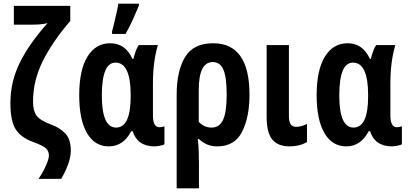

<svg xmlns="http://www.w3.org/2000/svg" viewBox="-20 -792 2235 1052"><path d="M259 -110Q198 -133 179.5 -159.5Q161 -186 161 -235Q161 -351 215 -458.5Q269 -566 365 -677V-760H56V-657H162Q206 -657 240 -665Q138 -550 87.5 -446.5Q37 -343 37 -228Q37 -129 66 -83.5Q95 -38 164 -13Q219 7 233.5 22.5Q248 38 248 60Q248 79 231 117Q214 155 191 188H315Q338 150 353 109Q368 68 368 32Q368 -29 337.5 -61Q307 -93 259 -110Z M668 -606Q689 -643 707.5 -684Q726 -725 741 -761V-772H628Q627 -759 620 -727.5Q613 -696 605.5 -665Q598 -634 594 -620V-606ZM699 -73H707Q733 10 827 10Q837 10 856 6.5Q875 3 881 -2V-100Q869 -95 853 -95Q818 -95 818 -160V-336Q818 -454 845 -545H740Q723 -520 711 -469H706Q667 -555 584 -555Q504 -555 459 -481.5Q414 -408 414 -270Q414 -136 456.5 -63Q499 10 576 10Q656 10 699 -73ZM538 -269Q538 -449 613 -449Q696 -449 696 -271V-264Q696 -93 616 -93Q538 -93 538 -269Z M1222 -273Q1222 -177 1202 -135Q1182 -93 1140 -93Q1097 -93 1069 -125V-299Q1069 -452 1146 -452Q1186 -452 1204 -410.5Q1222 -369 1222 -273ZM1148 -555Q1039 -555 993.5 -478.5Q948 -402 948 -274V240H1070V103Q1070 75 1069 41Q1068 7 1064 -30H1070Q1089 -12 1113.5 -1Q1138 10 1170 10Q1266 10 1306.5 -70Q1347 -150 1347 -273Q1347 -555 1148 -555Z M1441 -545V-152Q1441 -66 1471.5 -28Q1502 10 1567 10Q1622 10 1662 -14V-113Q1631 -97 1602 -97Q1563 -97 1563 -154V-545Z M2000 -73H2008Q2034 10 2128 10Q2138 10 2157 6.5Q2176 3 2182 -2V-100Q2170 -95 2154 -95Q2119 -95 2119 -160V-336Q2119 -454 2146 -545H2041Q2024 -520 2012 -469H2007Q1968 -555 1885 -555Q1805 -555 1760 -481.5Q1715 -408 1715 -270Q1715 -136 1757.5 -63Q1800 10 1877 10Q1957 10 2000 -73ZM1839 -269Q1839 -449 1914 -449Q1997 -449 1997 -271V-264Q1997 -93 1917 -93Q1839 -93 1839 -269Z"/></svg>

Font: Noto Sans UI Condensed
Style: Bold
Weight: 700
Width: 3
Designer: Monotype Design Team
Foundry: Monotype Imaging Inc.
Version: 1.001